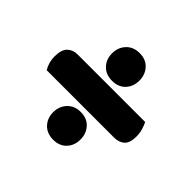

<svg xmlns="http://www.w3.org/2000/svg" viewBox="-127 -679 779 779"><g transform="rotate(45 262.5 -289.5)"><path d="M47 -222Q40 -233 35 -249.5Q30 -266 30 -286Q30 -323 47 -339.5Q64 -356 91 -356H478Q484 -345 489.5 -327Q495 -309 495 -289Q495 -252 478 -237Q461 -222 434 -222ZM186 -120Q186 -154 207.5 -177Q229 -200 265 -200Q301 -200 322 -177Q343 -154 343 -120Q343 -86 322 -63.5Q301 -41 265 -41Q229 -41 207.5 -63.5Q186 -86 186 -120ZM186 -458Q186 -492 207.5 -515Q229 -538 265 -538Q301 -538 322 -515Q343 -492 343 -458Q343 -424 322 -401.5Q301 -379 265 -379Q229 -379 207.5 -401.5Q186 -424 186 -458Z"/></g></svg>

Font: Baloo Thambi 2 ExtraBold
Style: Regular
Weight: 800
Designer: Aadarsh Rajan and Ek Type
Foundry: Ek Type
Version: Version 1.640;hotconv 1.0.111;makeotfexe 2.5.65597; ttfautoh